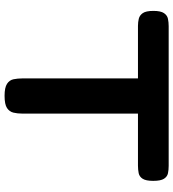

<svg xmlns="http://www.w3.org/2000/svg" viewBox="20 -750 740 819"><g transform="rotate(90 389.5 -341.0)"><path d="M688 -691Q705 -691 719.5 -688Q734 -685 743 -671Q752 -657 752 -625Q752 -594 743 -580Q734 -566 719 -563Q704 -560 687 -560H465V-65Q465 -46 461 -29Q457 -12 441.5 -1.5Q426 9 389 9Q354 9 338 -1.5Q322 -12 318.5 -29.5Q315 -47 315 -66V-560H91Q75 -560 60.5 -563.5Q46 -567 36.5 -580.5Q27 -594 27 -626Q27 -657 36.5 -671Q46 -685 61 -688Q76 -691 92 -691Z"/></g></svg>

Font: Fredoka SemiExpanded SemiBold
Style: Regular
Weight: 600
Width: 6
Designer: Ben Nathan
Foundry: Milena B. Brandão, Ben Nathan
Version: Version 2.001